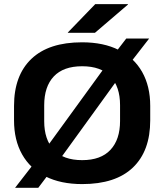

<svg xmlns="http://www.w3.org/2000/svg" viewBox="-20 -856 778 910"><path d="M369.5 16.5Q267.5 16.5 195.2 -20Q123 -56.5 84.8 -124.2Q46.5 -192 46.5 -285.5V-354Q46.5 -498.5 128.8 -577Q211 -655.5 369 -655.5Q471 -655.5 543.2 -619Q615.5 -582.5 653.8 -514.8Q692 -447 692 -354V-285.5Q692 -140.5 610 -62Q528 16.5 369.5 16.5ZM51.5 34 153.5 -97.5 187 -138.5 496.5 -564.5 518.5 -595.5 578.5 -673.5H687L583 -539.5L554.5 -503L245.5 -76L225 -50L161.5 34ZM369.5 -97Q458 -97 503.5 -145.8Q549 -194.5 549 -282.5V-358Q549 -444.5 504 -493.2Q459 -542 369.5 -542Q280.5 -542 235 -493.8Q189.5 -445.5 189.5 -357V-281.5Q189.5 -194.5 234.8 -145.8Q280 -97 369.5 -97ZM431.5 -836.5H586.5V-834.5L430 -700.5H301.5V-702Z"/></svg>

Font: AnekLatin_SemiExpandedSemiBold
Style: Regular
Weight: 600
Width: 6
Designer: Yesha Goshar
Foundry: Ek Type
Version: Version 1.003